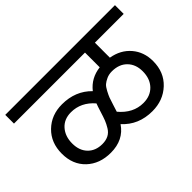

<svg xmlns="http://www.w3.org/2000/svg" viewBox="-122 -887 1042 1042"><g transform="rotate(-45 399.0 -366.5)"><path d="M673 -282Q673 -335 641 -367.5Q609 -400 554 -400Q531 -400 512.5 -391.5Q494 -383 483 -373.5Q472 -364 460.5 -342Q449 -320 444.5 -308Q440 -296 430.5 -265.5Q421 -235 418 -226Q476 -157 554 -157Q608 -157 640.5 -191Q673 -225 673 -282ZM239 -157Q266 -157 286 -167Q306 -177 319 -198.5Q332 -220 339 -238Q346 -256 356 -288.5Q366 -321 372 -336Q317 -400 240 -400Q187 -400 156 -365Q125 -330 125 -275Q125 -221 156 -189Q187 -157 239 -157ZM820 -575H599V-460Q669 -448 710.5 -399.5Q752 -351 752 -281Q752 -196 696 -143.5Q640 -91 557 -91Q451 -91 385 -164Q336 -91 238 -91Q153 -91 99.5 -141.5Q46 -192 46 -276Q46 -360 100 -412.5Q154 -465 236 -465Q339 -465 405 -397Q449 -453 523 -462V-575H-22V-642H820Z"/></g></svg>

Font: Hind
Style: Regular
Weight: 400
Designer: Manushi Parikh, Satya Rajpurohit
Foundry: Indian Type Foundry
Version: Version 2.000;PS 1.0;hotconv 1.0.79;makeotf.lib2.5.61930